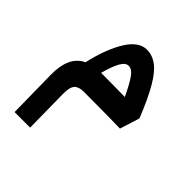

<svg xmlns="http://www.w3.org/2000/svg" viewBox="-185 -502 956 956"><g transform="rotate(45 293.0 -24.0)"><path d="M63 319.3 59.1 60.1Q58.1 -2 76.9 -43.9Q95.7 -85.9 137.2 -106Q164.1 -223.6 208.5 -295.2Q252.9 -366.7 309.1 -366.7Q349.1 -366.7 383.3 -340.6Q417.5 -314.5 451.4 -255.6Q485.4 -196.8 524.9 -98.1L492.2 6.3Q452.6 5.4 403.1 4.9Q353.5 4.4 308.1 4.2Q262.7 3.9 234.4 3.9Q199.7 3.9 184.3 21Q168.9 38.1 169.4 84L172.4 319.3ZM229.5 -123.5Q268.1 -123.5 312.7 -123Q357.4 -122.6 397.9 -122.1Q370.6 -180.7 348.4 -213.1Q326.2 -245.6 302.2 -245.6Q279.8 -245.6 262.5 -213.9Q245.1 -182.1 229.5 -123.5Z"/></g></svg>

Font: Cascadia Code SemiBold
Style: Regular
Weight: 600
Monospace: yes
Designer: Aaron Bell
Foundry: Saja Typeworks
Version: Version 2404.023; ttfautohint (v1.8.4)